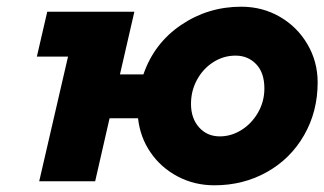

<svg xmlns="http://www.w3.org/2000/svg" viewBox="-20 -541 968 573"><path d="M381 -506 338 -319H408Q440 -412 520.5 -466.5Q601 -521 700 -521Q763 -521 815 -491Q867 -461 897.5 -409Q928 -357 928 -295Q928 -208 887.5 -137.5Q847 -67 776.5 -27.5Q706 12 620 12Q560 12 510 -14.5Q460 -41 429 -86.5Q398 -132 392 -188H307L264 0H97L183 -372H90L121 -506ZM636 -134Q670 -134 700.5 -153Q731 -172 750 -205Q769 -238 769 -277Q769 -324 744.5 -349.5Q720 -375 683 -375Q647 -375 616.5 -355.5Q586 -336 568 -303Q550 -270 550 -231Q550 -188 574 -161Q598 -134 636 -134Z"/></svg>

Font: Arvo
Style: Bold Italic
Weight: 700
Italic angle: -13°
Designer: Anton Koovit (Cyrillic Expansion: Cyreal)
Foundry: Anton Koovit, Yassin Baggar
Version: Version 3.000